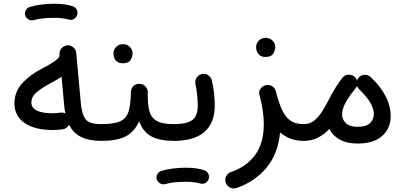

<svg xmlns="http://www.w3.org/2000/svg" viewBox="-20 -748 2228 1052"><path d="M59.1 -181.6Q59.1 -246.6 103.8 -294.2Q148.4 -341.8 216.3 -375.5Q246.6 -391.1 273.2 -408.2Q299.8 -425.3 306.6 -442.9L306.2 -449.2Q304.2 -467.8 316.7 -482.7Q329.1 -497.6 347.7 -499.5Q366.2 -501.5 381.1 -489Q396 -476.6 397.9 -457.5L422.4 -188Q427.2 -134.8 439.9 -109.1Q452.6 -83.5 476.3 -75.7Q500 -67.9 536.6 -67.9H537.1Q556.2 -67.9 569.6 -54.4Q583 -41 583 -22Q583 -2.9 569.6 10.5Q556.2 23.9 537.1 23.9H536.6Q466.8 23.9 423.8 2.2Q380.9 -19.5 358.4 -64.9Q347.7 -43 323.7 -39.6Q294.9 -35.6 270.5 -35.6Q169.4 -35.6 114.3 -74.5Q59.1 -113.3 59.1 -181.6ZM311 -130.9Q325.2 -132.8 338.4 -126Q333 -150.4 330.6 -179.7L317.4 -327.1Q303.2 -317.9 287.6 -309.1Q272 -300.3 255.4 -291.5Q213.4 -269 182.6 -244.1Q151.9 -219.2 151.9 -186.5Q151.9 -127.4 270.5 -127.4Q278.8 -127.4 289.6 -128.4Q300.3 -129.4 311 -130.9ZM118.2 -663.6Q113.8 -677.7 121.1 -691.4Q128.4 -705.1 143.6 -710Q169.9 -718.3 205.8 -722.9Q241.7 -727.5 276.9 -727.5Q344.2 -727.5 384.3 -711.4Q398.9 -703.6 403.3 -687.3Q407.7 -670.9 398.4 -657.2Q382.8 -633.8 356.4 -641.1Q324.2 -650.4 276.9 -650.4Q243.7 -650.4 213.9 -647.2Q184.1 -644 164.6 -637.7Q149.9 -633.8 136.2 -641.6Q122.6 -649.4 118.2 -663.6Z M490.7 -22Q490.7 -41 504.4 -54.4Q518.1 -67.9 537.1 -67.9Q606.4 -67.9 640.1 -84.2Q673.8 -100.6 685.1 -139.4Q696.3 -178.2 697.3 -245.1Q698.2 -266.1 712.6 -278.1Q727.1 -290 746.6 -288.6Q765.6 -287.6 778.1 -273.2Q790.5 -258.8 789.6 -240.2Q788.1 -176.8 798.6 -138.9Q809.1 -101.1 840.6 -84.5Q872.1 -67.9 932.6 -67.9H933.1Q952.1 -67.9 965.6 -54.4Q979 -41 979 -22Q979 -2.9 965.6 10.5Q952.1 23.9 933.1 23.9H932.6Q856.4 23.9 810.3 -0.2Q764.2 -24.4 742.7 -83Q714.4 -22.9 665.8 0.5Q617.2 23.9 537.1 23.9Q518.1 23.9 504.4 10.5Q490.7 -2.9 490.7 -22ZM601.6 -455.6Q601.6 -475.1 616 -490.5Q630.4 -505.9 653.3 -505.9Q669.4 -505.9 680.7 -499.3Q691.9 -492.7 698.2 -482.4Q706.5 -470.2 706.5 -455.1Q706.5 -439 695.8 -420.2Q685.1 -401.4 653.3 -401.4Q632.3 -401.4 621.1 -410.6Q609.9 -419.9 605.5 -432.1Q601.6 -442.4 601.6 -455.6Z M887.2 -22Q887.2 -41 900.6 -54.4Q914.1 -67.9 933.1 -67.9Q1002 -67.9 1032.7 -89.6Q1063.5 -111.3 1063.5 -171.4Q1063.5 -191.9 1060.3 -225.6Q1057.1 -259.3 1050.3 -291Q1047.9 -309.6 1059.3 -325Q1070.8 -340.3 1089.4 -343.3Q1107.9 -345.7 1123 -334.2Q1138.2 -322.8 1141.6 -304.2Q1149.9 -268.1 1153.3 -232.2Q1156.7 -196.3 1156.7 -170.9Q1156.7 -73.7 1099.9 -24.9Q1043 23.9 933.1 23.9Q914.1 23.9 900.6 10.5Q887.2 -2.9 887.2 -22ZM838.9 234.9Q834.5 220.7 841.8 207Q849.1 193.4 864.3 188.5Q890.6 180.2 926.5 175.5Q962.4 170.9 997.6 170.9Q1064.9 170.9 1105 187Q1119.6 194.8 1124 211.2Q1128.4 227.5 1119.1 241.2Q1103.5 264.6 1077.1 257.3Q1044.9 248 997.6 248Q964.4 248 934.6 251.2Q904.8 254.4 885.3 260.7Q870.6 264.6 856.9 256.8Q843.3 249 838.9 234.9Z M1401.9 -226.1Q1395.5 -243.7 1406.7 -260.3Q1418 -276.9 1436.5 -281.2Q1444.8 -283.2 1452.6 -282.2Q1467.3 -280.3 1477.8 -270.5Q1488.3 -260.7 1491.7 -248Q1493.7 -239.7 1495.6 -231.4Q1510.3 -177.2 1527.8 -140.9Q1545.4 -104.5 1572.5 -86.2Q1599.6 -67.9 1644 -67.9H1644.5Q1663.6 -67.9 1677 -54.4Q1690.4 -41 1690.4 -22Q1690.4 -2.9 1677 10.5Q1663.6 23.9 1644.5 23.9H1644Q1604 23.9 1572 11.7Q1540 -0.5 1514.6 -22.5Q1503.4 96.2 1438.7 172.6Q1374 249 1275.4 282.2Q1254.9 288.6 1238.3 278.8Q1221.7 269 1216.8 252.4Q1210.4 231 1220.5 215.1Q1230.5 199.2 1245.6 194.3Q1329.1 166.5 1377.2 102.1Q1425.3 37.6 1425.3 -68.4Q1425.3 -137.7 1403.3 -221.2Q1402.8 -223.6 1401.9 -226.1ZM1383.3 -490.2Q1383.3 -509.8 1397.7 -525.1Q1412.1 -540.5 1435.1 -540.5Q1451.2 -540.5 1462.4 -533.9Q1473.6 -527.3 1480 -517.1Q1488.3 -504.9 1488.3 -489.7Q1488.3 -473.6 1477.5 -454.8Q1466.8 -436 1435.1 -436Q1414.1 -436 1402.8 -445.3Q1391.6 -454.6 1387.2 -466.8Q1383.3 -477.1 1383.3 -490.2Z M1598.6 -22Q1598.6 -41 1612.1 -54.4Q1625.5 -67.9 1644.5 -67.9Q1677.2 -67.9 1701.9 -87.6Q1726.6 -107.4 1746.8 -140.1Q1767.1 -172.9 1787.1 -212.4Q1802.7 -243.2 1821 -272Q1839.4 -300.8 1856.9 -322.3L1857.9 -323.7Q1872.6 -341.3 1897 -338.4Q1911.1 -336.9 1921.9 -328.1Q1932.1 -319.8 1936 -306.6Q1939 -316.4 1946.3 -323.7Q1959 -337.9 1978.3 -338.1Q1997.6 -338.4 2011.2 -325.7Q2120.6 -221.7 2120.6 -111.3Q2120.6 -44.4 2073.5 -2.9Q2026.4 38.6 1939.9 38.6Q1881.3 38.6 1842 17.1Q1802.7 -4.4 1784.7 -41.5Q1758.8 -13.7 1724.1 5.1Q1689.5 23.9 1644.5 23.9Q1625.5 23.9 1612.1 10.5Q1598.6 -2.9 1598.6 -22ZM1854.5 -121.6Q1854.5 -91.8 1876 -72.5Q1897.5 -53.2 1938 -53.2Q1985.8 -53.2 2007.1 -73Q2028.3 -92.8 2028.3 -123Q2028.3 -182.6 1947.8 -258.8Q1939.5 -266.6 1936 -277.8Q1933.1 -269.5 1927.7 -263.2Q1913.1 -246.1 1896.5 -222.4Q1879.9 -198.7 1869.1 -177.2Q1854.5 -146.5 1854.5 -121.6Z"/></svg>

Font: Mikhak-FD Medium
Style: Regular
Weight: 500
Designer: Amin Abedi
Version: Version 3.2